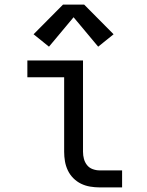

<svg xmlns="http://www.w3.org/2000/svg" viewBox="-20 -815 640 835"><path d="M413 0Q393 0 372 -3.5Q351 -7 332.5 -16Q314 -25 299 -40Q284 -55 275 -74Q266 -93 262.5 -113.5Q259 -134 259 -155V-479H99V-552H341V-155Q341 -139 345 -124Q349 -109 358.5 -97Q368 -85 383 -79.5Q398 -74 413 -74H511V0ZM193 -612 126 -666 254 -795H346L474 -666L407 -612L300 -740Z"/></svg>

Font: Monocode
Style: Regular
Weight: 400
Designer: Belleve Invis
Foundry: Belleve Invis
Version: Version 16.1.0; ttfautohint (v1.8.4)